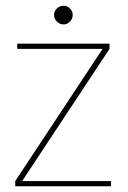

<svg xmlns="http://www.w3.org/2000/svg" viewBox="-20 -648 444 668"><path d="M33 0V-18L337 -478H40V-496H361V-478L57 -18H366V0ZM201 -563Q188 -563 178 -573Q168 -583 168 -596Q168 -609 178 -618.5Q188 -628 201 -628Q214 -628 223.5 -618.5Q233 -609 233 -596Q233 -583 223.5 -573Q214 -563 201 -563Z"/></svg>

Font: DM Sans 28pt Thin
Style: Regular
Weight: 250
Version: Version 4.004;gftools[0.9.30]